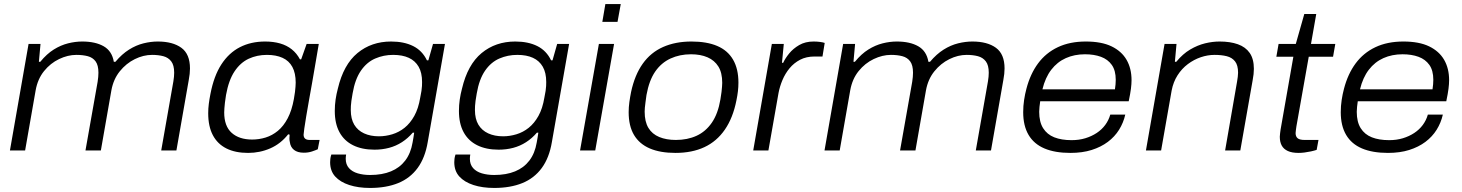

<svg xmlns="http://www.w3.org/2000/svg" viewBox="-20 -743 7217 948"><path d="M29 0 121 -526H180L172 -438H179Q211 -477 245.5 -498.5Q280 -520 316 -529Q352 -538 386 -538Q451 -538 492 -514.5Q533 -491 542 -438H550Q582 -476 617 -498Q652 -520 688.5 -529Q725 -538 759 -538Q833 -538 875.5 -507Q918 -476 918 -405Q918 -392 916.5 -378Q915 -364 912 -348L851 0H776L836 -341Q838 -353 839 -364Q840 -375 840 -384Q840 -421 825.5 -440Q811 -459 786.5 -465.5Q762 -472 731 -472Q688 -472 645.5 -451Q603 -430 571.5 -391Q540 -352 530 -297L478 0H402L462 -339Q464 -352 465 -363Q466 -374 466 -384Q466 -421 452 -440Q438 -459 413.5 -465.5Q389 -472 357 -472Q315 -472 272 -451.5Q229 -431 197.5 -392Q166 -353 156 -297L104 0Z M1205 12Q1142 12 1098 -10Q1054 -32 1031 -75.5Q1008 -119 1008 -184Q1008 -207 1011 -230.5Q1014 -254 1019 -279Q1036 -368 1073 -425Q1110 -482 1164.5 -510Q1219 -538 1289 -538Q1330 -538 1363 -528.5Q1396 -519 1420.5 -499.5Q1445 -480 1461 -450H1467L1494 -526H1554L1534 -409Q1528 -373 1520.5 -331Q1513 -289 1505.5 -247Q1498 -205 1492 -169Q1486 -133 1482.5 -108.5Q1479 -84 1479 -78Q1479 -65 1486.5 -58.5Q1494 -52 1509 -52H1558L1549 -6Q1538 -1 1520 5Q1502 11 1480 11Q1449 11 1431.5 -3Q1414 -17 1411 -42Q1409 -50 1409 -59Q1409 -68 1410 -78L1403 -80Q1366 -33 1314.5 -10.5Q1263 12 1205 12ZM1225 -54Q1259 -54 1291.5 -64Q1324 -74 1352 -97Q1380 -120 1400.5 -159Q1421 -198 1431 -254Q1435 -275 1436.5 -289Q1438 -303 1439 -314.5Q1440 -326 1440 -335Q1440 -382 1423.5 -412.5Q1407 -443 1375 -457.5Q1343 -472 1298 -472Q1249 -472 1208 -453Q1167 -434 1138 -390.5Q1109 -347 1096 -274Q1092 -251 1090.5 -235.5Q1089 -220 1088 -209Q1087 -198 1087 -188Q1087 -120 1124 -87Q1161 -54 1225 -54Z M1807 185Q1749 185 1704.5 170.5Q1660 156 1635 128.5Q1610 101 1610 58Q1610 51 1611 41.5Q1612 32 1616 20H1689Q1688 26 1687.5 31Q1687 36 1687 41Q1687 69 1703 87Q1719 105 1746.5 113Q1774 121 1807 121Q1867 121 1910.5 103Q1954 85 1981 49.5Q2008 14 2017 -39Q2019 -52 2021.5 -64.5Q2024 -77 2025 -88H2018Q1994 -60 1964.5 -41Q1935 -22 1901 -13Q1867 -4 1829 -4Q1767 -4 1723 -26Q1679 -48 1656 -90.5Q1633 -133 1633 -195Q1633 -224 1637 -251.5Q1641 -279 1648 -305Q1676 -424 1745 -481Q1814 -538 1911 -538Q1975 -538 2020 -515.5Q2065 -493 2088 -445H2095L2118 -526H2177L2092 -42Q2079 36 2042 86.5Q2005 137 1946 161Q1887 185 1807 185ZM1851 -70Q1884 -70 1917 -80Q1950 -90 1977.5 -112Q2005 -134 2025.5 -170.5Q2046 -207 2055 -262Q2059 -281 2061 -294.5Q2063 -308 2063.5 -318.5Q2064 -329 2064 -338Q2064 -384 2047 -413.5Q2030 -443 1998.5 -457.5Q1967 -472 1921 -472Q1874 -472 1832.5 -454Q1791 -436 1762 -394Q1733 -352 1721 -282Q1717 -260 1715 -245Q1713 -230 1712.5 -220Q1712 -210 1712 -200Q1712 -156 1729 -127.5Q1746 -99 1777.5 -84.5Q1809 -70 1851 -70Z M2420 185Q2362 185 2317.5 170.5Q2273 156 2248 128.5Q2223 101 2223 58Q2223 51 2224 41.5Q2225 32 2229 20H2302Q2301 26 2300.5 31Q2300 36 2300 41Q2300 69 2316 87Q2332 105 2359.5 113Q2387 121 2420 121Q2480 121 2523.5 103Q2567 85 2594 49.5Q2621 14 2630 -39Q2632 -52 2634.5 -64.5Q2637 -77 2638 -88H2631Q2607 -60 2577.5 -41Q2548 -22 2514 -13Q2480 -4 2442 -4Q2380 -4 2336 -26Q2292 -48 2269 -90.5Q2246 -133 2246 -195Q2246 -224 2250 -251.5Q2254 -279 2261 -305Q2289 -424 2358 -481Q2427 -538 2524 -538Q2588 -538 2633 -515.5Q2678 -493 2701 -445H2708L2731 -526H2790L2705 -42Q2692 36 2655 86.5Q2618 137 2559 161Q2500 185 2420 185ZM2464 -70Q2497 -70 2530 -80Q2563 -90 2590.5 -112Q2618 -134 2638.5 -170.5Q2659 -207 2668 -262Q2672 -281 2674 -294.5Q2676 -308 2676.5 -318.5Q2677 -329 2677 -338Q2677 -384 2660 -413.5Q2643 -443 2611.5 -457.5Q2580 -472 2534 -472Q2487 -472 2445.5 -454Q2404 -436 2375 -394Q2346 -352 2334 -282Q2330 -260 2328 -245Q2326 -230 2325.5 -220Q2325 -210 2325 -200Q2325 -156 2342 -127.5Q2359 -99 2390.5 -84.5Q2422 -70 2464 -70Z M2954 -635 2969 -723H3045L3029 -635ZM2844 0 2937 -526H3012L2919 0Z M3315 12Q3240 12 3188.5 -10Q3137 -32 3110.5 -76.5Q3084 -121 3084 -189Q3084 -214 3087.5 -239Q3091 -264 3096 -289Q3114 -373 3153.5 -428.5Q3193 -484 3254 -511Q3315 -538 3394 -538Q3470 -538 3521.5 -516Q3573 -494 3599.5 -448.5Q3626 -403 3626 -335Q3626 -314 3623.5 -292.5Q3621 -271 3616 -247Q3599 -161 3559 -103Q3519 -45 3458 -16.5Q3397 12 3315 12ZM3317 -52Q3374 -52 3419 -72.5Q3464 -93 3494.5 -137Q3525 -181 3537 -252Q3541 -274 3542.5 -289Q3544 -304 3545 -314.5Q3546 -325 3546 -334Q3546 -384 3527 -414.5Q3508 -445 3473.5 -460Q3439 -475 3392 -475Q3336 -475 3290.5 -454Q3245 -433 3215 -389.5Q3185 -346 3172 -274Q3169 -252 3167 -237Q3165 -222 3164 -211.5Q3163 -201 3163 -192Q3163 -142 3181.5 -111.5Q3200 -81 3235 -66.5Q3270 -52 3317 -52Z M3699 0 3791 -526H3850L3841 -433H3847Q3857 -455 3876.5 -479Q3896 -503 3926 -520.5Q3956 -538 3997 -538Q4014 -538 4029 -536Q4044 -534 4052 -531L4041 -464H4002Q3961 -464 3930.5 -448Q3900 -432 3878.5 -406Q3857 -380 3843.5 -348Q3830 -316 3824 -284L3774 0Z M4051 0 4143 -526H4202L4194 -438H4201Q4233 -477 4267.5 -498.5Q4302 -520 4338 -529Q4374 -538 4408 -538Q4473 -538 4514 -514.5Q4555 -491 4564 -438H4572Q4604 -476 4639 -498Q4674 -520 4710.5 -529Q4747 -538 4781 -538Q4855 -538 4897.5 -507Q4940 -476 4940 -405Q4940 -392 4938.5 -378Q4937 -364 4934 -348L4873 0H4798L4858 -341Q4860 -353 4861 -364Q4862 -375 4862 -384Q4862 -421 4847.5 -440Q4833 -459 4808.5 -465.5Q4784 -472 4753 -472Q4710 -472 4667.5 -451Q4625 -430 4593.5 -391Q4562 -352 4552 -297L4500 0H4424L4484 -339Q4486 -352 4487 -363Q4488 -374 4488 -384Q4488 -421 4474 -440Q4460 -459 4435.5 -465.5Q4411 -472 4379 -472Q4337 -472 4294 -451.5Q4251 -431 4219.5 -392Q4188 -353 4178 -297L4126 0Z M5265 12Q5189 12 5137 -10Q5085 -32 5058.5 -77Q5032 -122 5032 -189Q5032 -220 5036.5 -249.5Q5041 -279 5048 -305Q5067 -378 5105.5 -430Q5144 -482 5203 -510Q5262 -538 5341 -538Q5419 -538 5468.5 -514Q5518 -490 5542.5 -447.5Q5567 -405 5567 -347Q5567 -329 5564 -305Q5561 -281 5553 -243H5116Q5114 -228 5112.5 -215.5Q5111 -203 5111 -191Q5111 -141 5130.5 -110Q5150 -79 5185.5 -65Q5221 -51 5271 -51Q5308 -51 5339 -60.5Q5370 -70 5395 -86.5Q5420 -103 5437 -126Q5454 -149 5462 -177H5536Q5527 -137 5505.5 -102.5Q5484 -68 5450 -42.5Q5416 -17 5370 -2.5Q5324 12 5265 12ZM5127 -302H5485Q5487 -315 5488 -326.5Q5489 -338 5489 -349Q5489 -395 5469.5 -422.5Q5450 -450 5416 -462.5Q5382 -475 5337 -475Q5285 -475 5242.5 -456Q5200 -437 5170.5 -398.5Q5141 -360 5127 -302Z M5638 0 5730 -526H5789L5781 -438H5788Q5820 -477 5856.5 -498.5Q5893 -520 5930 -529Q5967 -538 6002 -538Q6054 -538 6092 -524.5Q6130 -511 6150.5 -481.5Q6171 -452 6171 -403Q6171 -391 6169.5 -376.5Q6168 -362 6165 -347L6104 0H6029L6088 -340Q6090 -352 6091.5 -363.5Q6093 -375 6093 -384Q6093 -421 6078 -440Q6063 -459 6037 -465.5Q6011 -472 5977 -472Q5943 -472 5909 -460.5Q5875 -449 5845 -426.5Q5815 -404 5794 -371Q5773 -338 5765 -296L5713 0Z M6392 12Q6359 12 6338.5 2.5Q6318 -7 6308.5 -24.5Q6299 -42 6299 -68Q6299 -76 6300.5 -85.5Q6302 -95 6303 -104L6366 -463H6282L6293 -526H6378L6420 -674H6479L6453 -526H6573L6562 -463H6442L6381 -119Q6380 -110 6378.5 -101Q6377 -92 6377 -86Q6377 -69 6387 -60.5Q6397 -52 6422 -52H6490L6481 -3Q6469 1 6453 4.5Q6437 8 6421 10Q6405 12 6392 12Z M6833 12Q6757 12 6705 -10Q6653 -32 6626.5 -77Q6600 -122 6600 -189Q6600 -220 6604.5 -249.5Q6609 -279 6616 -305Q6635 -378 6673.5 -430Q6712 -482 6771 -510Q6830 -538 6909 -538Q6987 -538 7036.5 -514Q7086 -490 7110.5 -447.5Q7135 -405 7135 -347Q7135 -329 7132 -305Q7129 -281 7121 -243H6684Q6682 -228 6680.5 -215.5Q6679 -203 6679 -191Q6679 -141 6698.5 -110Q6718 -79 6753.5 -65Q6789 -51 6839 -51Q6876 -51 6907 -60.5Q6938 -70 6963 -86.5Q6988 -103 7005 -126Q7022 -149 7030 -177H7104Q7095 -137 7073.5 -102.5Q7052 -68 7018 -42.5Q6984 -17 6938 -2.5Q6892 12 6833 12ZM6695 -302H7053Q7055 -315 7056 -326.5Q7057 -338 7057 -349Q7057 -395 7037.5 -422.5Q7018 -450 6984 -462.5Q6950 -475 6905 -475Q6853 -475 6810.5 -456Q6768 -437 6738.5 -398.5Q6709 -360 6695 -302Z"/></svg>

Font: Archivo SemiExpanded Light
Style: Italic
Weight: 300
Width: 6
Italic angle: -10°
Designer: Hector Gatti
Foundry: Omnibus-Type
Version: Version 2.001